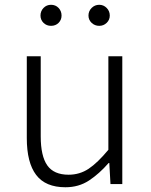

<svg xmlns="http://www.w3.org/2000/svg" viewBox="-20 -768 630 801"><path d="M252.9 13.2Q169.9 13.2 130.9 -38.1Q91.8 -89.4 91.8 -191.9V-533.2H149.9V-199.2Q149.9 -117.2 177.2 -78.1Q204.6 -39.1 266.1 -39.1Q312.5 -39.1 349.9 -64Q387.2 -88.9 432.1 -143.1V-533.2H490.2V0H440.9L436 -87.9H433.1Q394 -43 351.3 -14.9Q308.6 13.2 252.9 13.2ZM192.9 -660.2Q174.3 -660.2 161.6 -672.6Q148.9 -685.1 148.9 -703.1Q148.9 -721.7 161.6 -734.9Q174.3 -748 192.9 -748Q211.9 -748 224.4 -734.9Q236.8 -721.7 236.8 -703.1Q236.8 -685.1 224.4 -672.6Q211.9 -660.2 192.9 -660.2ZM394 -660.2Q375.5 -660.2 362.3 -672.6Q349.1 -685.1 349.1 -703.1Q349.1 -721.7 362.3 -734.9Q375.5 -748 394 -748Q412.1 -748 425 -734.9Q438 -721.7 438 -703.1Q438 -685.1 425 -672.6Q412.1 -660.2 394 -660.2Z"/></svg>

Font: Source Han Sans CN Light
Style: Regular
Weight: 300
Designer: Ryoko NISHIZUKA  (kana, bopomofo & ideographs); Paul D. Hunt (Latin, Greek & Cyrillic); Sandoll Communications , Soo-you
Foundry: Adobe
Version: Version 2.000;hotconv 1.0.107;makeotfexe 2.5.65593